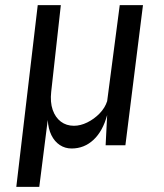

<svg xmlns="http://www.w3.org/2000/svg" viewBox="-20 -566 640 748"><path d="M43.5 162 127 -546H217L179.5 -208.5Q175 -168 185.2 -138.2Q195.5 -108.5 217 -92.2Q238.5 -76 268 -76Q293.5 -76 320 -89Q346.5 -102 367.8 -123.8Q389 -145.5 397.5 -172L446.5 -546H537L468.5 0H391.5L397.5 -118Q380.5 -55 344.2 -21.2Q308 12.5 259 12.5Q233.5 12.5 213 -1Q192.5 -14.5 180.2 -39.5Q168 -64.5 166 -98.5L133 162Z"/></svg>

Font: Spline Sans Mono
Style: Italic
Weight: 400
Italic angle: -4°
Monospace: yes
Designer: Eben Sorkin, Mirko Velimirovic
Foundry: Sorkin Type
Version: Version 1.004